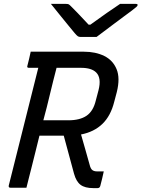

<svg xmlns="http://www.w3.org/2000/svg" viewBox="-20 -966 728 988"><path d="M116 0H34Q23 0 25 -11Q64 -165 101 -314Q138 -463 177 -617H129Q117 -617 121 -628Q126 -646 130 -664Q134 -682 138 -700H411Q472 -700 516.5 -678Q561 -656 580 -610Q599 -564 581 -492L568 -443Q550 -370 507 -328.5Q464 -287 397 -274Q408 -236 419 -197Q430 -158 441 -119Q446 -98 455 -91Q464 -84 480 -84H514Q510 -65 505.5 -46.5Q501 -28 496 -9Q493 2 482 2H460Q417 2 394.5 -15Q372 -32 361 -72Q348 -121 334.5 -170Q321 -219 308 -268H183Q173 -227 162.5 -185Q152 -143 141 -99Q134 -73 128 -48Q122 -23 116 0ZM237 -481Q229 -447 220.5 -413.5Q212 -380 203 -347H332Q391 -347 425.5 -370.5Q460 -394 473 -449L487 -502Q503 -565 475 -593Q451 -617 397 -617H271Q262 -583 253.5 -548.5Q245 -514 237 -481ZM477 -776H393Q386 -776 380.5 -779.5Q375 -783 364 -796Q355 -807 333.5 -833Q312 -859 287.5 -889.5Q263 -920 242 -946H318Q329 -946 333 -944Q337 -942 344 -935Q357 -922 380 -898.5Q403 -875 436 -839Q440 -839 445 -839Q493 -874 530.5 -900Q568 -926 598 -946H678Q690 -946 688 -939Q687 -935 682 -930.5Q677 -926 659 -912Q643 -900 618.5 -882Q594 -864 567.5 -844Q541 -824 517 -806Q493 -788 477 -776Z"/></svg>

Font: Recursive Mn Lnr St
Style: Italic
Weight: 400
Italic angle: -15°
Monospace: yes
Version: Version 1.079;hotconv 1.0.112;makeotfexe 2.5.65598; ttfautoh